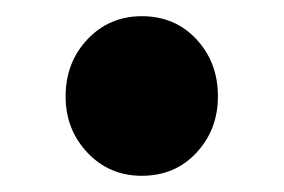

<svg xmlns="http://www.w3.org/2000/svg" viewBox="-20 -205 350 237"><path d="M155 12Q115 12 88 -16.5Q61 -45 61 -86Q61 -128 88 -156.5Q115 -185 155 -185Q196 -185 222.5 -156.5Q249 -128 249 -86Q249 -45 222.5 -16.5Q196 12 155 12Z"/></svg>

Font: Source Sans 3 ExtraBold
Style: Regular
Weight: 800
Designer: Paul D. Hunt
Foundry: Adobe
Version: Version 3.052;hotconv 1.1.0;makeotfexe 2.6.0